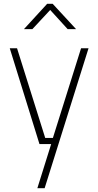

<svg xmlns="http://www.w3.org/2000/svg" viewBox="-20 -752 511 1002"><path d="M213 230H175L247 0H186L31 -500H69L216 -32H256L403 -500H442ZM377 -600H333L242 -700L149 -600H105L226 -732H255Z"/></svg>

Font: Storia Sans Thin
Style: Regular
Weight: 100
Designer: Accademia di Belle Arti di Urbino and others
Foundry: Accademia di Belle Arti di Urbino and others.
Version: Version 60.001;May 25, 2020;FontCreator 12.0.0.2522 64-bit